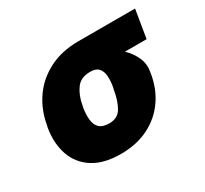

<svg xmlns="http://www.w3.org/2000/svg" viewBox="-115 -694 927 869"><g transform="rotate(-30 348.5 -259.0)"><path d="M62.5 -258.5 65.3 -269.9Q77.8 -343.8 118.3 -402.2Q158.7 -460.6 224.8 -494.5Q290.8 -528.4 379.3 -528.4H674.7L650.6 -382.1H537.3Q565 -356.2 581.3 -321.2Q597.7 -286.2 590.9 -248.6L589.5 -238.6Q577.8 -164.8 538.5 -108.8Q499.3 -52.9 436.6 -21.5Q373.9 9.9 291.2 9.9Q202.8 9.9 147.7 -25.2Q92.7 -60.4 71.4 -121.1Q50.1 -181.8 62.5 -258.5ZM250 -269.9 247.2 -258.5Q241.8 -223.7 244.5 -196Q247.2 -168.3 263.7 -152.3Q280.2 -136.4 315.3 -136.4Q359.4 -136.4 379.4 -171.3Q399.5 -206.3 407.7 -258.5L410.5 -269.9Q415.8 -300.4 414.1 -326Q412.3 -351.6 398.8 -366.8Q385.3 -382.1 355.1 -382.1Q305.4 -382.1 281.6 -348.9Q257.8 -315.7 250 -269.9Z"/></g></svg>

Font: Inter UI Black
Style: Italic
Weight: 900
Italic angle: -9.39999°
Designer: Rasmus Andersson
Foundry: rsms
Version: 3.2;8d6f07862